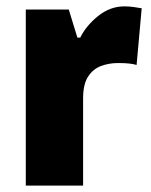

<svg xmlns="http://www.w3.org/2000/svg" viewBox="-20 -583 475 603"><path d="M371 -563Q385 -563 399.5 -561Q414 -559 425 -557L409 -379Q399 -382 385.5 -383.5Q372 -385 350 -385Q323 -385 298 -376Q273 -367 257 -343Q241 -319 241 -274V0H61V-553H196L223 -465H232Q251 -503 288.5 -533Q326 -563 371 -563Z"/></svg>

Font: Noto Sans Lao Looped SemiCondensed Black
Style: Regular
Weight: 900
Width: 4
Designer: Mark Frömberg, Ben Mitchell
Foundry: The Fontpad Ltd
Version: Version 1.002; ttfautohint (v1.8.4.7-5d5b)